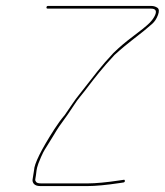

<svg xmlns="http://www.w3.org/2000/svg" viewBox="-20 -649 555 646"><path d="M139.7 -620H487.9C503.3 -620 508 -612.8 502 -598.5C498.2 -589.5 491.6 -580.3 482.2 -570.9C472.7 -561.5 452.1 -544.9 420.2 -521C405.1 -509.7 384.3 -492.8 361.4 -470.5C340.6 -448.2 323 -428 308.7 -410C294.3 -392 282.4 -376.8 273 -364.5C263.5 -352.2 254.8 -341 246.7 -331C238.6 -321 231 -310.7 223.8 -300C216.6 -289.3 208.1 -276.8 198.1 -262.3C185.8 -247.8 174.1 -231.9 163 -214.5C118.1 -144.4 95.3 -98.2 94.5 -76L89.6 -45C88.8 -39.7 90.3 -34.7 94.3 -30C98.8 -25.3 105.8 -23 115.1 -23H275.9C299.9 -23 337.6 -26.3 381.9 -33L395.3 -35C398.7 -35.7 400.3 -37.5 400.1 -40.5C399.9 -43.5 398.5 -44.7 395.7 -44L382.4 -42C338 -35.3 300.8 -32 277.3 -32H117.6C109.6 -32 104.3 -33.5 101.8 -36.5C99.3 -39.5 98.2 -42.3 98.6 -45L101 -60C102 -66 102.6 -71.3 103 -76C103.4 -80.7 105.5 -88.3 109.2 -99L118.2 -121C119.8 -125 122.1 -129.8 125 -135.5C127.9 -141.2 132.6 -149.2 139.3 -159.5C145.9 -169.8 151.5 -178.8 156 -186.5C160.6 -194.2 165.5 -202.3 170.9 -211C176.3 -219.7 182.4 -228.5 189.1 -237.5C195.9 -246.5 202 -255.5 208.4 -264.5C214.8 -273.5 221.5 -283.5 228.5 -294.5C235.5 -305.5 243 -315.8 251.1 -325.5C259.1 -335.2 267.9 -346.3 277.4 -359C286.9 -371.7 298.8 -386.8 313.1 -404.5C327.4 -422.2 344.8 -442 365.2 -464C389.4 -486 410 -502.8 425.2 -514.5C440.4 -526.2 453.3 -536.3 464 -545C474.7 -553.7 484.2 -561.7 492.3 -569C500.5 -576.3 506.9 -586.2 511.5 -598.5C516.1 -610.8 515.4 -619 509.4 -623C503.4 -627 496.7 -629 489.3 -629H141.1C138.5 -629 136.9 -627.5 136.4 -624.5C135.9 -621.5 137 -620 141.1 -620Z"/></svg>

Font: Proton
Style: LitCndIt
Weight: 500
Version: Version 1.017